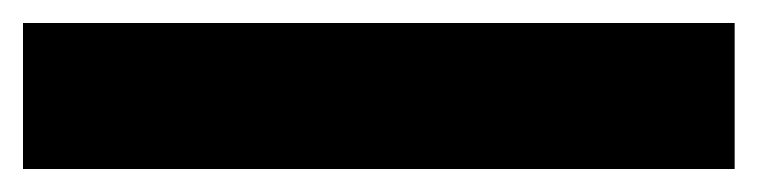

<svg xmlns="http://www.w3.org/2000/svg" viewBox="-43 70 659 167"><path d="M596 217H-23V90H596Z"/></svg>

Font: BioRhyme Expanded ExtraBold
Style: Regular
Weight: 800
Width: 7
Designer: Aoife Mooney
Foundry: Aoife Mooney Type
Version: Version 1.001